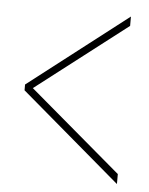

<svg xmlns="http://www.w3.org/2000/svg" viewBox="-44 -604 462 594"><g transform="rotate(5 187.5 -307.0)"><path d="M341 -47 31 -311V-329L339 -567V-538L56 -320L341 -78Z"/></g></svg>

Font: Inconsolata Condensed ExtraLight
Style: Regular
Weight: 200
Width: 3
Monospace: yes
Designer: Raph Levien, Cyreal, Brenton Simpson
Foundry: Raph Levien, Cyreal, Google
Version: Version 3.100; ttfautohint (v1.8.4.7-5d5b)